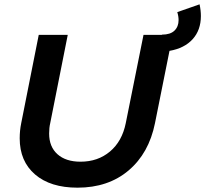

<svg xmlns="http://www.w3.org/2000/svg" viewBox="-20 -861 948 887"><path d="M908 -787Q908 -722 870 -680Q832 -638 763 -626L696 -292Q668 -153 574 -73.5Q480 6 338 6Q213 6 142 -55Q71 -116 71 -222Q71 -258 78 -292L159 -700H293L212 -292Q207 -271 207 -244Q207 -183 245.5 -148.5Q284 -114 352 -114Q432 -114 488 -161Q544 -208 561 -292L643 -700H728V-701Q767 -701 786 -719.5Q805 -738 805 -768Q805 -786 799 -805L902 -841Q908 -813 908 -787Z"/></svg>

Font: Gontserrat Medium
Style: Italic
Weight: 500
Italic angle: -11.3°
Designer: Julieta Ulanovsky
Foundry: Julieta Ulanovsky
Version: Version 6.001